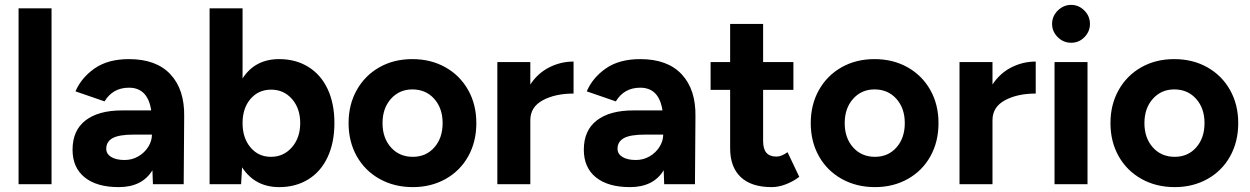

<svg xmlns="http://www.w3.org/2000/svg" viewBox="-20 -754 5119 786"><path d="M56 -720H191V0H56Z M604 -57Q562 12 466 12Q376 12 326.5 -28Q277 -68 277 -141Q277 -220 330 -261Q383 -302 480 -302H599Q585 -395 508 -395Q442 -395 408 -339L289 -380Q313 -436 367.5 -474Q422 -512 508 -512Q620 -512 678 -449.5Q736 -387 734 -277L732 0H606ZM490 -99Q521 -99 546.5 -114Q572 -129 587 -153Q602 -177 602 -203H528Q467 -203 441 -188.5Q415 -174 415 -145Q415 -124 435 -111.5Q455 -99 490 -99Z M838 -720H973V-433Q1024 -512 1123 -512Q1191 -512 1242.5 -480Q1294 -448 1321.5 -389Q1349 -330 1349 -250Q1349 -171 1321.5 -111.5Q1294 -52 1242.5 -20Q1191 12 1123 12Q1024 12 971 -69L967 0H838ZM1089 -112Q1141 -112 1175 -151Q1209 -190 1209 -250Q1209 -310 1175.5 -348.5Q1142 -387 1090 -387Q1038 -387 1005.5 -349Q973 -311 973 -250Q973 -189 1005.5 -150.5Q1038 -112 1089 -112Z M1407 -250Q1407 -326 1440.5 -385.5Q1474 -445 1533 -478.5Q1592 -512 1668 -512Q1744 -512 1803.5 -478.5Q1863 -445 1896.5 -385.5Q1930 -326 1930 -250Q1930 -174 1897 -114.5Q1864 -55 1804.5 -21.5Q1745 12 1670 12Q1594 12 1534 -21.5Q1474 -55 1440.5 -114.5Q1407 -174 1407 -250ZM1670 -112Q1724 -112 1758 -150.5Q1792 -189 1792 -250Q1792 -311 1757.5 -349.5Q1723 -388 1668 -388Q1615 -388 1580.5 -349.5Q1546 -311 1546 -250Q1546 -189 1580.5 -150.5Q1615 -112 1670 -112Z M2016 -500H2151V-408Q2181 -454 2228 -478Q2275 -502 2328 -502V-371Q2253 -371 2202 -343.5Q2151 -316 2151 -262V0H2016Z M2697 -57Q2655 12 2559 12Q2469 12 2419.5 -28Q2370 -68 2370 -141Q2370 -220 2423 -261Q2476 -302 2573 -302H2692Q2678 -395 2601 -395Q2535 -395 2501 -339L2382 -380Q2406 -436 2460.5 -474Q2515 -512 2601 -512Q2713 -512 2771 -449.5Q2829 -387 2827 -277L2825 0H2699ZM2583 -99Q2614 -99 2639.5 -114Q2665 -129 2680 -153Q2695 -177 2695 -203H2621Q2560 -203 2534 -188.5Q2508 -174 2508 -145Q2508 -124 2528 -111.5Q2548 -99 2583 -99Z M2969 -147V-386H2889V-500H2969V-656H3104V-500H3228V-386H3104V-177Q3104 -144 3117.5 -128.5Q3131 -113 3159 -113Q3179 -113 3204 -131L3252 -30Q3227 -11 3197 0.5Q3167 12 3139 12Q3056 12 3012.5 -29Q2969 -70 2969 -147Z M3299 -250Q3299 -326 3332.5 -385.5Q3366 -445 3425 -478.5Q3484 -512 3560 -512Q3636 -512 3695.5 -478.5Q3755 -445 3788.5 -385.5Q3822 -326 3822 -250Q3822 -174 3789 -114.5Q3756 -55 3696.5 -21.5Q3637 12 3562 12Q3486 12 3426 -21.5Q3366 -55 3332.5 -114.5Q3299 -174 3299 -250ZM3562 -112Q3616 -112 3650 -150.5Q3684 -189 3684 -250Q3684 -311 3649.5 -349.5Q3615 -388 3560 -388Q3507 -388 3472.5 -349.5Q3438 -311 3438 -250Q3438 -189 3472.5 -150.5Q3507 -112 3562 -112Z M3908 -500H4043V-408Q4073 -454 4120 -478Q4167 -502 4220 -502V-371Q4145 -371 4094 -343.5Q4043 -316 4043 -262V0H3908Z M4297 -500H4432V0H4297ZM4287 -656Q4287 -688 4310.5 -711Q4334 -734 4365 -734Q4396 -734 4419 -711Q4442 -688 4442 -656Q4442 -625 4419.5 -602Q4397 -579 4365 -579Q4333 -579 4310 -602Q4287 -625 4287 -656Z M4526 -250Q4526 -326 4559.5 -385.5Q4593 -445 4652 -478.5Q4711 -512 4787 -512Q4863 -512 4922.5 -478.5Q4982 -445 5015.5 -385.5Q5049 -326 5049 -250Q5049 -174 5016 -114.5Q4983 -55 4923.5 -21.5Q4864 12 4789 12Q4713 12 4653 -21.5Q4593 -55 4559.5 -114.5Q4526 -174 4526 -250ZM4789 -112Q4843 -112 4877 -150.5Q4911 -189 4911 -250Q4911 -311 4876.5 -349.5Q4842 -388 4787 -388Q4734 -388 4699.5 -349.5Q4665 -311 4665 -250Q4665 -189 4699.5 -150.5Q4734 -112 4789 -112Z"/></svg>

Font: Oak Sans
Style: Bold
Weight: 700
Designer: Erik Kennedy, Walven
Foundry: Erik Kennedy, Walven
Version: Version 1.000